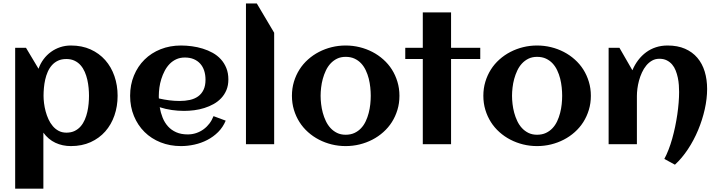

<svg xmlns="http://www.w3.org/2000/svg" viewBox="-20 -844 4200 1124"><path d="M668.5 -283.2Q668.5 -221.7 649.9 -168Q631.3 -114.3 596.2 -74.5Q561 -34.7 510.3 -11.7Q459.5 11.2 395 11.2Q345.7 11.2 304.4 -8.1Q263.2 -27.3 233.9 -67.4V260.3H68.8V-564H132.3L205.6 -441.4Q216.3 -472.2 235.1 -497.3Q253.9 -522.5 278.6 -540.3Q303.2 -558.1 332.8 -567.9Q362.3 -577.6 395 -577.6Q459.5 -577.6 510.3 -554.7Q561 -531.7 596.2 -491.9Q631.3 -452.1 649.9 -398.4Q668.5 -344.7 668.5 -283.2ZM501 -283.2Q501 -304.7 498.8 -328.9Q496.6 -353 491.2 -377Q485.8 -400.9 476.3 -422.9Q466.8 -444.8 452.1 -461.7Q437.5 -478.5 416.7 -488.5Q396 -498.5 368.7 -498.5Q340.3 -498.5 319.6 -488.8Q298.8 -479 283.9 -462.2Q269 -445.3 259.5 -423.6Q250 -401.9 244.6 -377.9Q239.3 -354 237.1 -329.6Q234.9 -305.2 234.9 -283.2Q234.9 -263.7 237.8 -240Q240.7 -216.3 247.1 -192.4Q253.4 -168.5 263.7 -146Q273.9 -123.5 288.8 -106Q303.7 -88.4 323.5 -77.9Q343.3 -67.4 368.7 -67.4Q396.5 -67.4 417 -77.4Q437.5 -87.4 452.1 -104.2Q466.8 -121.1 476.3 -143.1Q485.8 -165 491.2 -189Q496.6 -212.9 498.8 -237.3Q501 -261.7 501 -283.2Z M910.2 -267.6Q940.4 -260.7 970.7 -256.8Q1001 -252.9 1031.7 -252.9Q1064 -252.9 1091.6 -259Q1119.1 -265.1 1139.4 -279.5Q1159.7 -293.9 1171.4 -317.9Q1183.1 -341.8 1183.1 -377.4Q1183.1 -406.2 1175.3 -430.2Q1167.5 -454.1 1152.1 -471.2Q1136.7 -488.3 1114.3 -497.8Q1091.8 -507.3 1062 -507.3Q1034.2 -507.3 1012 -497.1Q989.7 -486.8 972.9 -469.5Q956.1 -452.1 944.1 -429.2Q932.1 -406.2 924.3 -381.3Q916.5 -356.4 913.1 -331.1Q909.7 -305.7 909.7 -283.2Q909.7 -279.3 909.7 -275.4Q909.7 -271.5 910.2 -267.6ZM1316.9 -378.9Q1316.9 -344.2 1305.7 -317.1Q1294.4 -290 1275.1 -269.5Q1255.9 -249 1230.5 -234.9Q1205.1 -220.7 1176.3 -211.7Q1147.5 -202.6 1116.9 -198.7Q1086.4 -194.8 1057.6 -194.8Q1021 -194.8 985.4 -200Q949.7 -205.1 915 -216.3Q920.4 -184.1 932.1 -155Q943.8 -126 963.4 -104.2Q982.9 -82.5 1011.5 -69.8Q1040 -57.1 1079.1 -57.1Q1105 -57.1 1128.4 -64.9Q1151.9 -72.8 1171.4 -86.9Q1190.9 -101.1 1205.8 -120.6Q1220.7 -140.1 1230 -164.1L1301.3 -137.7Q1285.2 -99.1 1257.1 -71Q1229 -43 1193.6 -24.7Q1158.2 -6.3 1118.4 2.4Q1078.6 11.2 1039.6 11.2Q975.1 11.2 920.4 -10.5Q865.7 -32.2 826.2 -71.3Q786.6 -110.4 764.2 -164.6Q741.7 -218.8 741.7 -283.2Q741.7 -347.7 764.2 -401.9Q786.6 -456.1 826.2 -495.1Q865.7 -534.2 920.4 -555.9Q975.1 -577.6 1039.6 -577.6Q1070.8 -577.6 1103.5 -573.2Q1136.2 -568.8 1167 -559.3Q1197.8 -549.8 1225.1 -534.7Q1252.4 -519.5 1272.7 -497.3Q1293 -475.1 1304.9 -445.8Q1316.9 -416.5 1316.9 -378.9Z M1585 0H1419.9V-823.7H1483.4L1585 -652.3Z M2318.4 -283.2Q2318.4 -239.3 2306.6 -200.7Q2294.9 -162.1 2274.2 -129.4Q2253.4 -96.7 2224.1 -70.6Q2194.8 -44.4 2159.9 -26.4Q2125 -8.3 2085.2 1.5Q2045.4 11.2 2003.4 11.2Q1961.4 11.2 1921.9 1.5Q1882.3 -8.3 1847.4 -26.4Q1812.5 -44.4 1783.2 -70.6Q1753.9 -96.7 1733.2 -129.4Q1712.4 -162.1 1700.7 -200.9Q1689 -239.7 1689 -283.2Q1689 -326.7 1700.7 -365.5Q1712.4 -404.3 1733.2 -437Q1753.9 -469.7 1783.2 -495.8Q1812.5 -522 1847.4 -540Q1882.3 -558.1 1921.9 -567.9Q1961.4 -577.6 2003.4 -577.6Q2045.4 -577.6 2085.2 -567.9Q2125 -558.1 2159.9 -540Q2194.8 -522 2224.1 -495.8Q2253.4 -469.7 2274.2 -437Q2294.9 -404.3 2306.6 -365.5Q2318.4 -326.7 2318.4 -283.2ZM2150.4 -283.2Q2150.4 -306.6 2147.7 -332.8Q2145 -358.9 2138.7 -384Q2132.3 -409.2 2121.3 -432.4Q2110.4 -455.6 2094.2 -472.9Q2078.1 -490.2 2055.7 -500.7Q2033.2 -511.2 2003.4 -511.2Q1975.1 -511.2 1953.1 -500.5Q1931.2 -489.7 1914.8 -471.9Q1898.4 -454.1 1887.5 -430.7Q1876.5 -407.2 1869.6 -382.1Q1862.8 -356.9 1859.9 -331.3Q1856.9 -305.7 1856.9 -283.2Q1856.9 -260.7 1859.9 -235.1Q1862.8 -209.5 1869.6 -184.1Q1876.5 -158.7 1887.5 -135.5Q1898.4 -112.3 1914.8 -94.5Q1931.2 -76.7 1953.1 -65.9Q1975.1 -55.2 2003.4 -55.2Q2032.7 -55.2 2055.2 -65.7Q2077.6 -76.2 2094 -93.8Q2110.4 -111.3 2121.1 -134.3Q2131.8 -157.2 2138.4 -182.6Q2145 -208 2147.7 -233.9Q2150.4 -259.8 2150.4 -283.2Z M2620.6 0H2455.1V-498.5H2352.5V-564H2455.1V-771.5H2620.6V-564H2791.5V-498.5H2620.6Z M3439 -283.2Q3439 -239.3 3427.2 -200.7Q3415.5 -162.1 3394.8 -129.4Q3374 -96.7 3344.7 -70.6Q3315.4 -44.4 3280.5 -26.4Q3245.6 -8.3 3205.8 1.5Q3166 11.2 3124 11.2Q3082 11.2 3042.5 1.5Q3002.9 -8.3 2968 -26.4Q2933.1 -44.4 2903.8 -70.6Q2874.5 -96.7 2853.8 -129.4Q2833 -162.1 2821.3 -200.9Q2809.6 -239.7 2809.6 -283.2Q2809.6 -326.7 2821.3 -365.5Q2833 -404.3 2853.8 -437Q2874.5 -469.7 2903.8 -495.8Q2933.1 -522 2968 -540Q3002.9 -558.1 3042.5 -567.9Q3082 -577.6 3124 -577.6Q3166 -577.6 3205.8 -567.9Q3245.6 -558.1 3280.5 -540Q3315.4 -522 3344.7 -495.8Q3374 -469.7 3394.8 -437Q3415.5 -404.3 3427.2 -365.5Q3439 -326.7 3439 -283.2ZM3271 -283.2Q3271 -306.6 3268.3 -332.8Q3265.6 -358.9 3259.3 -384Q3252.9 -409.2 3241.9 -432.4Q3231 -455.6 3214.8 -472.9Q3198.7 -490.2 3176.3 -500.7Q3153.8 -511.2 3124 -511.2Q3095.7 -511.2 3073.7 -500.5Q3051.8 -489.7 3035.4 -471.9Q3019 -454.1 3008.1 -430.7Q2997.1 -407.2 2990.2 -382.1Q2983.4 -356.9 2980.5 -331.3Q2977.5 -305.7 2977.5 -283.2Q2977.5 -260.7 2980.5 -235.1Q2983.4 -209.5 2990.2 -184.1Q2997.1 -158.7 3008.1 -135.5Q3019 -112.3 3035.4 -94.5Q3051.8 -76.7 3073.7 -65.9Q3095.7 -55.2 3124 -55.2Q3153.3 -55.2 3175.8 -65.7Q3198.2 -76.2 3214.6 -93.8Q3231 -111.3 3241.7 -134.3Q3252.4 -157.2 3259 -182.6Q3265.6 -208 3268.3 -233.9Q3271 -259.8 3271 -283.2Z M4119.6 -323.2Q4119.6 -266.1 4105.7 -204.1Q4091.8 -142.1 4066.9 -82.5Q4042 -22.9 4007.3 29.5Q3972.7 82 3931.2 120.1L3869.1 86.4Q3882.3 62 3894 31.7Q3905.8 1.5 3915.3 -32.5Q3924.8 -66.4 3932.4 -102.5Q3939.9 -138.7 3945.1 -174.1Q3950.2 -209.5 3952.9 -242.9Q3955.6 -276.4 3955.6 -305.2Q3955.6 -324.2 3954.1 -345.9Q3952.6 -367.7 3948 -389.4Q3943.4 -411.1 3935.5 -431.2Q3927.7 -451.2 3914.8 -466.3Q3901.9 -481.4 3883.5 -490.7Q3865.2 -500 3840.3 -500Q3815.9 -500 3796.9 -489Q3777.8 -478 3763.2 -460.2Q3748.5 -442.4 3738 -419.4Q3727.5 -396.5 3720.9 -372.3Q3714.4 -348.1 3711.4 -324.7Q3708.5 -301.3 3708.5 -282.7V0H3543V-564H3606.4L3682.1 -432.6Q3695.8 -465.3 3716.3 -492.2Q3736.8 -519 3762.7 -538.1Q3788.6 -557.1 3820.1 -567.4Q3851.6 -577.6 3888.2 -577.6Q3946.8 -577.6 3990.2 -558.6Q4033.7 -539.6 4062.5 -505.6Q4091.3 -471.7 4105.5 -425Q4119.6 -378.4 4119.6 -323.2Z"/></svg>

Font: Aclonica
Style: Regular
Weight: 400
Version: Version 1.001